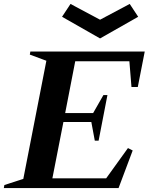

<svg xmlns="http://www.w3.org/2000/svg" viewBox="-78 -964 762 984"><path d="M-58.4 0 -55.6 -15.8 50.4 -50 39.8 -38.6 161.4 -661.4 166.8 -650 74.8 -684.2 77.6 -700H663.8L628.2 -518.2H595.8L584.4 -658L593.2 -650H298.6L309.2 -658.4L254.4 -376.2L247.2 -384.6H407L394.8 -376.6L452 -476.8H472.6L427.4 -243.2H407.8L388.6 -346.6L397.8 -338.6H238L248.6 -347L188.8 -41.6L182.6 -50H474.6L460.6 -42.4L577.8 -205.2L602 -192.8L529.6 0ZM434.8 -767 240 -878 283.4 -943.8 434.8 -863 586.8 -943.8 630.2 -878Z"/></svg>

Font: Wittgenstein
Style: Italic
Weight: 400
Italic angle: -11°
Designer: Jörg Drees
Foundry: Jörg Drees
Version: Version 1.500